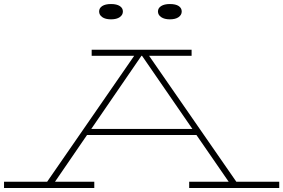

<svg xmlns="http://www.w3.org/2000/svg" viewBox="-27 -933 1406 953"><path d="M1359 -31V0H912V-31H1108L948 -263H405L246 -31H441V0H-7V-31H207L639 -656H428V-686H924V-656H713L1146 -31ZM928 -293 678 -656H675L426 -293ZM465 -876Q465 -893 480.5 -903Q496 -913 524 -913Q552 -913 567.5 -903Q583 -893 583 -876Q583 -859 567.5 -848Q552 -837 524 -837Q496 -837 480.5 -848Q465 -859 465 -876ZM757 -876Q757 -893 773 -903Q789 -913 816 -913Q845 -913 860 -903Q875 -893 875 -876Q875 -859 859.5 -848Q844 -837 816 -837Q789 -837 773 -848Q757 -859 757 -876Z"/></svg>

Font: BioRhyme Expanded ExtraLight
Style: Regular
Weight: 275
Width: 7
Designer: Aoife Mooney
Foundry: Aoife Mooney Type
Version: Version 1.000